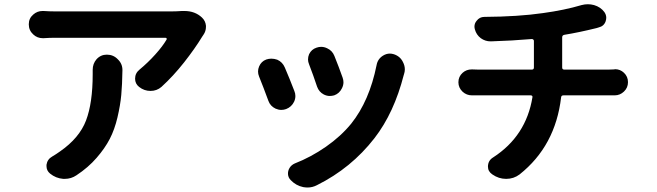

<svg xmlns="http://www.w3.org/2000/svg" viewBox="-20 -795 3040 889"><path d="M409.2 -471.7Q409.2 -500 426.8 -520.5Q446.3 -542 474.6 -542Q504.9 -542 525.4 -520.5Q546.9 -500 546.9 -470.7Q546.9 -469.7 546.9 -469.7Q545.9 -403.3 541.5 -355.5Q537.1 -307.6 523.9 -251.5Q510.7 -195.3 488.3 -151.9Q465.8 -108.4 427.2 -64Q388.7 -19.5 334 16.6Q309.6 33.2 280.3 33.2Q276.4 33.2 272.5 33.2Q238.3 30.3 211.9 8.8Q195.3 -4.9 195.3 -25.4Q195.3 -28.3 195.3 -32.2Q199.2 -57.6 221.7 -70.3Q240.2 -81.1 257.8 -93.8Q347.7 -156.2 378.4 -237.3Q409.2 -318.4 409.2 -452.1ZM822.3 -744.1Q828.1 -744.1 834 -744.1Q882.8 -744.1 915 -713.9Q931.6 -698.2 933.6 -675.8Q933.6 -672.9 933.6 -670.9Q933.6 -650.4 921.9 -633.8Q918 -628.9 916 -625Q882.8 -570.3 832.5 -506.3Q782.2 -442.4 727.5 -392.6Q706.1 -374 676.8 -374Q676.8 -374 676.8 -374Q647.5 -374 624 -392.6Q605.5 -407.2 605.5 -430.7Q605.5 -456.1 626 -472.7Q665 -504.9 699.2 -543Q733.4 -581.1 751 -611.3Q752.9 -614.3 751.5 -617.2Q750 -620.1 746.1 -620.1H235.4Q209 -620.1 182.6 -618.2Q179.7 -618.2 177.7 -618.2Q152.3 -618.2 133.8 -635.7Q113.3 -654.3 113.3 -682.6Q113.3 -710 133.8 -727.5Q152.3 -744.1 176.8 -744.1Q179.7 -744.1 181.6 -744.1Q209 -742.2 235.4 -742.2H774.4Q795.9 -742.2 822.3 -744.1Z M1411.1 -497.1Q1406.2 -508.8 1406.2 -519.5Q1406.2 -532.2 1411.1 -543.9Q1421.9 -566.4 1445.3 -574.2Q1456.1 -578.1 1466.8 -578.1Q1481.4 -578.1 1495.1 -571.3Q1518.6 -560.5 1528.3 -536.1Q1548.8 -485.4 1566.4 -435.5Q1570.3 -424.8 1570.3 -414.1Q1570.3 -400.4 1563.5 -386.7Q1551.8 -362.3 1527.3 -353.5Q1516.6 -350.6 1506.8 -350.6Q1493.2 -350.6 1479.5 -357.4Q1457 -369.1 1448.2 -393.6Q1430.7 -446.3 1411.1 -497.1ZM1723.6 -493.2Q1728.5 -521.5 1752.9 -537.1Q1768.6 -546.9 1785.2 -546.9Q1793.9 -546.9 1803.7 -543.9Q1833 -534.2 1845.7 -507.8Q1854.5 -491.2 1854.5 -473.6Q1854.5 -462.9 1850.6 -451.2Q1850.6 -449.2 1849.6 -448.2Q1804.7 -272.5 1713.9 -155.3Q1606.4 -16.6 1447.3 62.5Q1426.8 73.2 1404.3 73.2Q1394.5 73.2 1383.8 71.3Q1350.6 64.5 1326.2 39.1Q1314.5 27.3 1313.5 11.7Q1312.5 -3.9 1320.8 -17.6Q1329.1 -31.2 1344.7 -38.1Q1419.9 -67.4 1489.3 -115.7Q1558.6 -164.1 1606.4 -222.7Q1690.4 -328.1 1723.6 -493.2ZM1179.7 -440.4Q1174.8 -452.1 1174.8 -463.9Q1174.8 -475.6 1179.7 -487.3Q1189.5 -510.7 1212.9 -519.5Q1224.6 -523.4 1236.3 -523.4Q1250 -523.4 1263.7 -518.6Q1288.1 -507.8 1298.8 -482.4Q1320.3 -432.6 1342.8 -374Q1347.7 -362.3 1347.7 -350.6Q1347.7 -336.9 1341.8 -324.2Q1330.1 -299.8 1304.7 -290Q1293.9 -286.1 1282.2 -286.1Q1269.5 -286.1 1255.9 -292Q1231.4 -303.7 1222.7 -328.1Q1200.2 -389.6 1179.7 -440.4Z M2583 -482.4Q2583 -472.7 2592.8 -472.7H2796.9Q2806.6 -472.7 2823.2 -473.6Q2826.2 -474.6 2828.1 -474.6Q2851.6 -474.6 2869.1 -458Q2887.7 -440.4 2887.7 -414.6Q2887.7 -388.7 2869.1 -371.1Q2850.6 -353.5 2826.2 -353.5Q2825.2 -353.5 2823.2 -353.5Q2810.5 -353.5 2799.8 -353.5H2588.9Q2579.1 -353.5 2578.1 -344.7Q2551.8 -119.1 2385.7 12.7Q2358.4 33.2 2324.2 33.2Q2324.2 33.2 2323.2 33.2Q2289.1 33.2 2259.8 12.7Q2239.3 -1 2239.3 -23.4Q2239.3 -51.8 2263.7 -66.4Q2416 -165 2445.3 -344.7Q2446.3 -348.6 2443.8 -351.1Q2441.4 -353.5 2437.5 -353.5H2196.3Q2182.6 -353.5 2167 -353.5Q2166 -353.5 2165 -353.5Q2140.6 -353.5 2122.1 -370.1Q2102.5 -388.7 2102.5 -414.1Q2102.5 -440.4 2122.1 -458Q2139.6 -473.6 2164.1 -473.6Q2165 -473.6 2167 -473.6Q2181.6 -472.7 2195.3 -472.7H2442.4Q2452.1 -472.7 2452.1 -482.4V-605.5Q2452.1 -609.4 2449.2 -611.8Q2446.3 -614.3 2442.4 -614.3Q2351.6 -606.4 2253.9 -603.5Q2252 -603.5 2251 -603.5Q2226.6 -603.5 2206.1 -618.2Q2185.5 -633.8 2178.7 -659.2Q2176.8 -666 2176.8 -671.9Q2176.8 -686.5 2186.5 -698.2Q2200.2 -716.8 2222.7 -716.8Q2379.9 -717.8 2494.1 -734.4Q2593.8 -748 2672.9 -771.5Q2687.5 -775.4 2702.1 -775.4Q2715.8 -775.4 2730.5 -771.5Q2760.7 -762.7 2778.3 -739.3Q2787.1 -726.6 2787.1 -712.9Q2787.1 -705.1 2784.2 -696.3Q2776.4 -673.8 2752 -668Q2746.1 -666 2742.2 -665Q2659.2 -644.5 2592.8 -633.8Q2583 -631.8 2583 -622.1Z"/></svg>

Font: Gen Jyuu GothicX Bold
Style: Bold
Weight: 700
Designer: Ryoko NISHIZUKA (kana &amp; ideographs); Paul D. Hunt (Latin, Greek &amp; Cyrillic); Wenlong ZHANG (bopomofo); Sandoll C
Version: Version 1.058.20140828